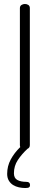

<svg xmlns="http://www.w3.org/2000/svg" viewBox="-20 -751 249 965"><path d="M113 163Q131 163 131 179Q131 187 126 190.5Q121 194 107 194Q91 194 75 190.5Q59 187 46 179Q33 171 24.5 157Q16 143 16 123Q16 84 34 50.5Q52 17 82 -12Q80 -15 80 -22V-710Q80 -721 88 -726Q96 -731 105 -731Q115 -731 122.5 -726Q130 -721 130 -710V-22Q130 -8 118 -3Q89 24 69.5 53.5Q50 83 50 120Q50 144 67 153.5Q84 163 113 163Z"/></svg>

Font: AkaAcidDosis
Style: Light
Weight: 300
Designer: Edgar Tolentino, Pablo Impallari, Igino Marini, Aka-Acid
Foundry: Edgar Tolentino, Pablo Impallari, Igino Marini, Aka-Acid
Version: Version 1.007